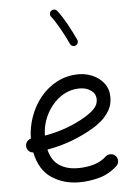

<svg xmlns="http://www.w3.org/2000/svg" viewBox="-60 -913 701 989"><g transform="rotate(-5 291.0 -419.0)"><path d="M506.3 -36.6Q463.4 2 412.1 15.6Q360.8 29.3 310.1 29.3Q228.5 29.3 167 -12Q105.5 -53.2 86.9 -144.5Q73.2 -145 63.5 -154.8Q53.7 -164.6 52.7 -178.2Q51.8 -191.9 59.8 -202.6Q67.9 -213.4 80.6 -216.3Q81.1 -273.4 100.6 -328.6Q120.1 -383.8 156.2 -428.2Q192.4 -472.7 242.9 -499Q293.5 -525.4 355.5 -525.4Q391.1 -525.4 426 -510.5Q460.9 -495.6 484.1 -466.1Q507.3 -436.5 507.3 -393.1Q507.3 -354.5 489.5 -324.7Q471.7 -294.9 447.8 -274.7Q423.8 -254.4 405.8 -243.7Q290 -174.8 160.6 -152.8Q174.3 -95.7 213.1 -69.8Q252 -43.9 310.1 -43.9Q353.5 -43.9 391.4 -54.9Q429.2 -65.9 456.5 -91.3Q467.8 -101.1 483.2 -100.6Q498.5 -100.1 508.8 -88.9Q518.6 -77.6 518.1 -62.3Q517.6 -46.9 506.3 -36.6ZM353.5 -452.1Q298.8 -452.1 254.2 -420.7Q209.5 -389.2 182.4 -337.6Q155.3 -286.1 153.8 -225.6Q210.9 -235.4 264.6 -254.6Q318.4 -273.9 365.7 -302.2Q396 -319.8 416 -340.6Q436 -361.3 436 -387.7Q436 -417.5 411.9 -434.8Q387.7 -452.1 353.5 -452.1ZM242.7 -863.8Q249.5 -869.1 258.5 -868.2Q267.6 -867.2 272.9 -860.4Q296.4 -830.6 321 -785.9Q345.7 -741.2 363.3 -702.6Q366.7 -694.8 363.5 -686.3Q360.4 -677.7 352.1 -673.8Q344.2 -670.4 335.7 -673.8Q327.1 -677.2 323.7 -685.1Q307.1 -721.7 283 -764.9Q258.8 -808.1 238.8 -833.5Q233.4 -840.3 234.6 -849.4Q235.8 -858.4 242.7 -863.8Z"/></g></svg>

Font: Mikhak-DS2-FD Regular
Style: Regular
Weight: 400
Designer: Amin Abedi
Version: Version 3.4